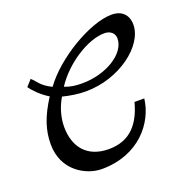

<svg xmlns="http://www.w3.org/2000/svg" viewBox="-116 -746 861 869"><g transform="rotate(-20 314.0 -311.0)"><path d="M510 -632C406 -632 227 -526 148 -416C96 -442 93 -460 67 -484L40 -454C55 -432 87 -400 121 -380C71 -302 51 -242 51 -174C51 -47 156 10 231 10C410 10 507 -113 520 -225H473C448 -132 398 -64 292 -64C186 -64 135 -132 135 -228C135 -272 149 -321 173 -360C208 -351 248 -345 283 -345C446 -345 588 -455 588 -556C588 -603 559 -632 510 -632ZM280 -385C248 -385 224 -388 196 -399C255 -490 370 -564 451 -564C479 -564 499 -547 499 -522C499 -449 396 -385 280 -385Z"/></g></svg>

Font: Marck Script
Style: Regular
Weight: 400
Designer: Denis Masharov, Marck Fogel
Foundry: Denis Masharov
Version: Version 1.002